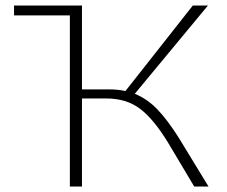

<svg xmlns="http://www.w3.org/2000/svg" viewBox="-20 -678 825 698"><path d="M738 0H686L590 -161Q538 -246 488.5 -283Q439 -320 367 -320H278V0H234V-622H31V-658H278V-353H378Q409 -353 436 -347L681 -658H736L470 -337Q515 -319 552 -280.5Q589 -242 630 -177Z"/></svg>

Font: Ysabeau Light
Style: Regular
Weight: 300
Designer: Christian Thalmann (Catharsis Fonts)
Version: Version 0.003